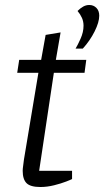

<svg xmlns="http://www.w3.org/2000/svg" viewBox="-20 -747 418 770"><path d="M142 3Q102 3 86.5 -12.5Q71 -28 71 -62Q71 -70 73 -83.5Q75 -97 76 -107L134 -455H49L57 -507H145L163 -607L223 -617L204 -507H326L319 -455H196L137 -62H269V-29Q266 -27 245.5 -19Q225 -11 197 -4Q169 3 142 3ZM283 -552Q291 -565 303 -591.5Q315 -618 315 -644Q315 -661 308.5 -675.5Q302 -690 291 -703Q302 -714 313.5 -720.5Q325 -727 338 -727Q355 -727 366.5 -715.5Q378 -704 378 -684Q378 -658 359.5 -621Q341 -584 312 -552Z"/></svg>

Font: Faustina Light Light
Style: Italic
Weight: 300
Italic angle: -8°
Version: Version 1.200